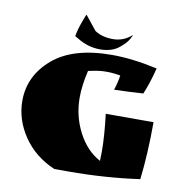

<svg xmlns="http://www.w3.org/2000/svg" viewBox="-79 -756 833 855"><g transform="rotate(10 337.5 -329.0)"><path d="M416 -49 417 -91Q417 -162 405 -260H621Q621 -118 607 0Q452 22 286 22H222Q131 -17 80 -92.5Q29 -168 29 -253Q29 -366 120.5 -444.5Q212 -523 388 -523Q480 -523 593 -498Q576 -430 554 -378Q493 -374 423 -372Q434 -406 439 -439Q407 -445 373.5 -445Q340 -445 294 -434Q278 -366 278 -311Q278 -228 315.5 -155.5Q353 -83 416 -49ZM296 -615Q330 -593 378 -593Q426 -593 463 -626Q465 -626 454 -606.5Q443 -587 417 -566Q384 -538 329.5 -538Q275 -538 225 -569L211 -577Q216 -607 229.5 -643.5Q243 -680 244 -680Z"/></g></svg>

Font: Ruslan Display
Style: Regular
Weight: 400
Version: Version 1.000